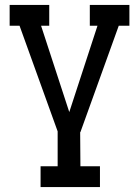

<svg xmlns="http://www.w3.org/2000/svg" viewBox="-20 -526 561 776"><path d="M305 8H304L305 146H384V230H144V146H213V5L59 -422H19V-506H179V-422H146L260 -73L374 -422H343V-506H503V-422H460Z"/></svg>

Font: Arvo
Style: Regular
Weight: 400
Designer: Anton Koovit (Cyrillic Expansion: Cyreal)
Foundry: Anton Koovit, Yassin Baggar
Version: Version 3.000